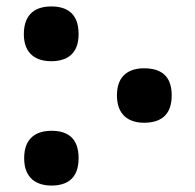

<svg xmlns="http://www.w3.org/2000/svg" viewBox="-20 -566 606 596"><path d="M139 -376C186 -376 224 -397 224 -460C224 -526 186 -546 139 -546C94 -546 54 -526 54 -460C54 -397 94 -376 139 -376ZM427 -185C476 -185 513 -206 513 -270C513 -334 476 -354 427 -354C383 -354 343 -334 343 -270C343 -206 383 -185 427 -185ZM140 10C187 10 224 -11 224 -75C224 -140 187 -160 140 -160C95 -160 55 -140 55 -75C55 -11 95 10 140 10Z"/></svg>

Font: Noto Serif Georgian Condensed Black
Style: Regular
Weight: 900
Width: 3
Designer: Monotype Design Team, Akaki Razmadze
Foundry: Google LLC
Version: Version 2.003